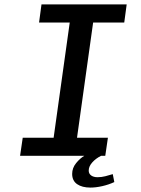

<svg xmlns="http://www.w3.org/2000/svg" viewBox="-20 -706 640 870"><path d="M71 0 83 -82H223L296 -604H157L168 -686H554L543 -604H402L329 -82H469L457 0ZM390 144Q352 144 329.5 128.5Q307 113 307 82Q307 55 325 33Q343 11 362 0H438Q414 12 398 30Q382 48 382 67Q382 81 393 89Q404 97 422 97Q440 97 457.5 92.5Q475 88 491 83L498 119Q472 131 443 137.5Q414 144 390 144Z"/></svg>

Font: Chivo Mono
Style: Italic
Weight: 400
Italic angle: -8.05°
Monospace: yes
Version: Version 1.008